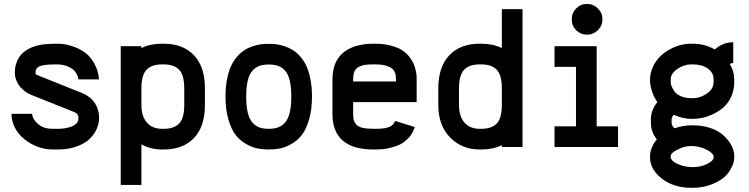

<svg xmlns="http://www.w3.org/2000/svg" viewBox="-20 -729 3714 952"><path d="M267.6 -409.7H257.8Q223.6 -409.7 202.1 -406.7Q180.7 -403.8 171.1 -397.5Q161.6 -391.1 158.9 -385Q156.2 -378.9 156.2 -369.6V-364.3Q156.2 -359.4 174.3 -353L387.2 -267.6Q427.7 -251 449.5 -219Q471.2 -187 471.2 -147V-140.1Q471.2 -134.8 470.2 -127Q469.2 -119.1 464.6 -104Q460 -88.9 452.1 -75Q444.3 -61 429 -44.9Q413.6 -28.8 393.1 -17.6Q339.4 12.2 267.6 12.2H240.7Q212.9 12.2 183.8 4.2Q154.8 -3.9 128.7 -19.5Q102.5 -35.2 82 -56.4Q61.5 -77.6 49.3 -105.7Q37.1 -133.8 37.1 -164.6H139.6Q139.6 -140.6 167.2 -115.5Q194.8 -90.3 240.7 -90.3H267.6Q283.7 -90.3 300.3 -92.8Q316.9 -95.2 332.8 -100.8Q348.6 -106.4 358.6 -116.5Q368.7 -126.5 368.7 -140.1V-147Q368.7 -164.6 349.1 -172.9L138.2 -257.3Q115.7 -266.1 99.1 -279.8Q82.5 -293.5 74.2 -305.7Q65.9 -317.9 60.8 -331.5Q55.7 -345.2 54.7 -352.1Q53.7 -358.9 53.7 -363.8V-369.6Q53.7 -380.4 54.9 -391.1Q56.2 -401.9 62.7 -420.4Q69.3 -439 80.8 -453.6Q92.3 -468.3 115.2 -482.7Q138.2 -497.1 169.9 -504.4Q204.1 -512.2 257.8 -512.2H267.6Q284.7 -512.2 305.2 -508.8Q325.7 -505.4 354.2 -494.1Q382.8 -482.9 406.2 -464.6Q429.7 -446.3 448.2 -412.8Q466.8 -379.4 471.2 -335.4H368.7Q365.7 -356 354.2 -371.3Q342.8 -386.7 326.9 -394.5Q311 -402.3 295.9 -406Q280.8 -409.7 267.6 -409.7Z M681.2 -208.5Q681.2 -151.4 708.7 -120.8Q736.3 -90.3 782.7 -90.3H792.5Q842.3 -90.3 867.9 -116.2Q893.6 -142.1 893.6 -208.5V-291.5Q893.6 -357.4 867.9 -383.5Q842.3 -409.7 792.5 -409.7H782.7Q732.9 -409.7 707 -383.5Q681.2 -357.4 681.2 -291.5ZM681.2 188H578.6V-500H681.2V-490.7Q725.1 -512.2 782.7 -512.2H792.5Q887.7 -512.2 941.9 -454.8Q996.1 -397.5 996.1 -291.5V-208.5Q996.1 -101.6 941.9 -44.7Q887.7 12.2 792.5 12.2H782.7Q727.5 12.2 681.2 -13.2Z M1526.9 -250.5Q1526.9 -185.5 1512.5 -136.5Q1498 -87.4 1476.6 -59.8Q1455.1 -32.2 1424.8 -15.1Q1394.5 2 1368.2 7.1Q1341.8 12.2 1312.5 12.2Q1283.2 12.2 1256.8 7.1Q1230.5 2 1200.2 -15.1Q1169.9 -32.2 1148.4 -59.8Q1127 -87.4 1112.5 -136.5Q1098.1 -185.5 1098.1 -250.5Q1098.1 -297.4 1105.7 -335.9Q1113.3 -374.5 1125.5 -401.1Q1137.7 -427.7 1155.5 -448Q1173.3 -468.3 1191.9 -480.2Q1210.4 -492.2 1232.7 -499.5Q1254.9 -506.8 1273.4 -509.3Q1292 -511.7 1312.5 -511.7Q1332.5 -511.7 1351.6 -509.3Q1370.6 -506.8 1392.6 -499.3Q1414.6 -491.7 1433.1 -480Q1451.7 -468.3 1469.5 -448Q1487.3 -427.7 1499.5 -401.1Q1511.7 -374.5 1519.3 -335.9Q1526.9 -297.4 1526.9 -250.5ZM1312.5 -409.2Q1284.7 -409.2 1264.9 -401.9Q1245.1 -394.5 1230.2 -376.7Q1215.3 -358.9 1208 -327.6Q1200.7 -296.4 1200.7 -250.5Q1200.7 -202.1 1208.7 -169.7Q1216.8 -137.2 1232.4 -120.4Q1248 -103.5 1267.1 -96.9Q1286.1 -90.3 1312.5 -90.3Q1339.4 -90.3 1358.4 -97.2Q1377.4 -104 1393.1 -121.1Q1408.7 -138.2 1416.5 -170.4Q1424.3 -202.6 1424.3 -250.5Q1424.3 -297.9 1416.5 -330.1Q1408.7 -362.3 1393.1 -379.2Q1377.4 -396 1358.4 -402.6Q1339.4 -409.2 1312.5 -409.2Z M1842.3 -512.2Q1883.3 -512.2 1916.7 -503.4Q1950.2 -494.6 1970.9 -481.9Q1991.7 -469.2 2006.8 -450.7Q2022 -432.1 2029.3 -416.5Q2036.6 -400.9 2040.8 -381.8Q2044.9 -362.8 2045.4 -353.8Q2045.9 -344.7 2045.9 -335.4V-222.7H1731V-164.6Q1731 -146 1733.9 -134.5Q1736.8 -123 1746.3 -111.8Q1755.9 -100.6 1777.1 -95.5Q1798.3 -90.3 1832.5 -90.3H1842.3Q1889.6 -90.3 1911.1 -99.9Q1932.6 -109.4 1939 -129.4L2036.6 -99.1Q2027.8 -69.3 2007.8 -47.4Q1987.8 -25.4 1966.6 -14.4Q1945.3 -3.4 1918.5 3.2Q1891.6 9.8 1875.2 11Q1858.9 12.2 1842.3 12.2H1832.5Q1628.4 12.2 1628.4 -164.6V-335.4Q1628.4 -445.3 1713.4 -488.3Q1761.2 -512.2 1832.5 -512.2ZM1832.5 -409.7Q1807.1 -409.7 1791.7 -407.7Q1776.4 -405.8 1761 -398.7Q1745.6 -391.6 1738.3 -376Q1731 -360.4 1731 -335.4V-325.2H1943.4V-335.4Q1943.4 -346.7 1942.4 -354.7Q1941.4 -362.8 1935.8 -374Q1930.2 -385.3 1919.9 -392.3Q1909.7 -399.4 1889.9 -404.5Q1870.1 -409.7 1842.3 -409.7Z M2255.9 -291.5V-208.5Q2255.9 -151.4 2283.4 -120.8Q2311 -90.3 2357.4 -90.3H2367.2Q2417 -90.3 2442.6 -116.2Q2468.3 -142.1 2468.3 -208.5V-291.5Q2468.3 -357.4 2442.6 -383.5Q2417 -409.7 2367.2 -409.7H2357.4Q2307.6 -409.7 2281.7 -383.5Q2255.9 -357.4 2255.9 -291.5ZM2357.4 -512.2H2367.2Q2424.3 -512.2 2468.3 -490.7V-683.6H2570.8V0H2468.3V-9.3Q2424.3 12.2 2367.2 12.2H2357.4Q2271 12.2 2212.2 -46.9Q2153.3 -106 2153.3 -208.5V-291.5Q2153.3 -397.5 2207.8 -454.8Q2262.2 -512.2 2357.4 -512.2Z M2729.5 -500H2938.5V-102.5H3044.4V0H2729.5V-102.5H2835.9V-397.5H2729.5ZM2890.6 -709.5Q2921.9 -709.5 2944.6 -687Q2967.3 -664.6 2967.3 -633.3Q2967.3 -602.1 2944.6 -579.6Q2921.9 -557.1 2890.6 -557.1Q2858.9 -557.1 2836.9 -579.3Q2814.9 -601.6 2814.9 -633.3Q2814.9 -665 2836.9 -687.3Q2858.9 -709.5 2890.6 -709.5Z M3417 99.6Q3454.6 99.6 3486.3 83.7Q3518.1 67.9 3518.1 52.2V44.4Q3518.1 40 3508.5 30Q3499 20 3474.1 8.8Q3449.2 -2.4 3417 -4.9H3407.2Q3381.3 -4.9 3356.7 4.9Q3332 14.6 3318.8 25.4Q3305.7 36.1 3305.7 42.5V52.2Q3305.7 58.1 3314.5 67.6Q3323.2 77.1 3348.1 87.4Q3373 97.7 3407.2 99.6ZM3598.6 -411.6Q3620.6 -376.5 3620.6 -335.4V-322.8Q3620.6 -282.2 3605.5 -249.5Q3590.3 -216.8 3567.6 -197Q3544.9 -177.2 3516.4 -163.6Q3487.8 -149.9 3463.1 -144.8Q3438.5 -139.6 3417 -139.6H3407.2Q3367.2 -139.6 3320.3 -159.7Q3310.1 -147.9 3310.1 -137.2V-119.6Q3310.1 -106 3324.7 -92.8Q3366.2 -107.4 3407.2 -107.4H3417Q3460.4 -107.4 3496.3 -96.2Q3532.2 -85 3554.7 -67.9Q3577.1 -50.8 3592.5 -30Q3607.9 -9.3 3614.3 9Q3620.6 27.3 3620.6 42.5V52.2Q3620.6 61.5 3617.4 75.7Q3614.3 89.8 3600.6 113.8Q3586.9 137.7 3564.5 154.8Q3536.6 175.8 3498 189Q3459.5 202.1 3417 202.1H3407.2Q3318.4 202.1 3259.3 154.8Q3203.1 109.4 3203.1 52.2V42.5Q3203.1 35.2 3205.3 23.9Q3207.5 12.7 3215.6 -5.4Q3223.6 -23.4 3236.8 -37.1Q3207.5 -74.7 3207.5 -119.6V-137.2Q3207.5 -183.1 3239.3 -222.7Q3220.7 -249.5 3211.9 -279.1Q3203.1 -308.6 3203.1 -322.8V-335.4Q3203.1 -366.2 3218.3 -399.4Q3241.2 -449.2 3294.7 -480.7Q3348.1 -512.2 3407.2 -512.2H3417.5Q3472.7 -512.2 3524.4 -483.9Q3564.9 -519.5 3615.7 -519.5V-417Q3608.4 -417 3598.6 -411.6ZM3407.2 -242.2H3417Q3450.7 -242.2 3484.4 -264.6Q3518.1 -287.1 3518.1 -322.8V-335.4Q3518.1 -369.6 3489 -389.6Q3460 -409.7 3417 -409.7H3407.2Q3371.6 -409.7 3338.6 -387.2Q3305.7 -364.7 3305.7 -335.4V-318.8Q3305.7 -312.5 3309.8 -301.8Q3314 -291 3323.7 -276.6Q3333.5 -262.2 3355.5 -252.2Q3377.4 -242.2 3407.2 -242.2Z"/></svg>

Font: Anka/Coder Condensed
Style: Bold
Weight: 700
Width: 4
Monospace: yes
Version: Version 001.100